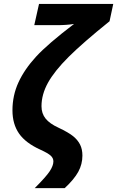

<svg xmlns="http://www.w3.org/2000/svg" viewBox="-20 -780 601 985"><path d="M43.9 -213.9Q43.9 -290 74.5 -356.9Q105 -423.8 165 -489.3Q225.1 -554.7 359.9 -657.2Q321.8 -650.9 272 -650.9H155.8L180.2 -759.8H561L542 -670.9Q404.8 -560.5 332 -488Q259.3 -415.5 226.1 -355.5Q192.9 -295.4 192.9 -234.9Q192.9 -197.8 213.9 -171.6Q234.9 -145.5 279.8 -125Q331.5 -100.6 355.2 -81.3Q378.9 -62 390.9 -38.1Q402.8 -14.2 402.8 18.1Q402.8 62.5 381.6 101.3Q360.4 140.1 312 185.1H158.2Q216.3 127 235.1 98.4Q253.9 69.8 253.9 47.9Q253.9 31.2 240.2 18.6Q226.6 5.9 187 -12.2Q111.3 -46.4 77.6 -95Q43.9 -143.6 43.9 -213.9Z"/></svg>

Font: Zoram GWebM
Style: Bold Italic
Weight: 700
Italic angle: -12°
Foundry: Ascender Corporation
Version: Version 1.000